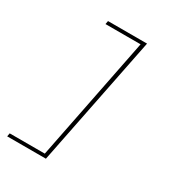

<svg xmlns="http://www.w3.org/2000/svg" viewBox="-202 -828 1004 1099"><g transform="rotate(30 300.0 -278.0)"><path d="M16 152 20 130H252L414 -686H182L186 -708H444L272 152Z"/></g></svg>

Font: Source Code Pro ExtraLight
Style: Italic
Weight: 200
Italic angle: -11°
Monospace: yes
Designer: Paul D. Hunt, Teo Tuominen
Foundry: Adobe Systems Incorporated
Version: Version 1.050;PS 1.000;hotconv 16.6.51;makeotf.lib2.5.65220